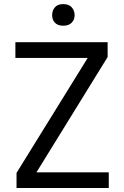

<svg xmlns="http://www.w3.org/2000/svg" viewBox="-20 -938 620 958"><path d="M522.7 -78.1V0H62.5V-75.3L417.6 -649.1H56.8V-727.3H517V-653.4L161.9 -78.1ZM240.1 -862.2Q240.1 -885.7 253.9 -901.6Q267.8 -917.6 295.5 -917.6Q323.2 -917.6 337.7 -901.6Q352.3 -885.7 352.3 -862.2Q352.3 -839.8 337.7 -824.8Q323.2 -809.7 295.5 -809.7Q267.8 -809.7 253.9 -824.8Q240.1 -839.8 240.1 -862.2Z"/></svg>

Font: Inter UI
Style: Regular
Weight: 400
Designer: Rasmus Andersson
Foundry: rsms
Version: Version 2.2